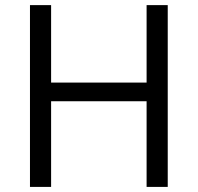

<svg xmlns="http://www.w3.org/2000/svg" viewBox="-20 -734 777 754"><path d="M638.7 0H555.7V-336.4H180.7V0H97.7V-713.9H180.7V-409.7H555.7V-713.9H638.7Z"/></svg>

Font: Wonky
Style: Regular
Weight: 400
Designer: Monotype Design Team
Foundry: Monotype Imaging Inc.
Version: Version 3.000